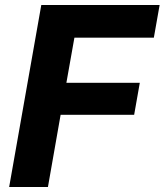

<svg xmlns="http://www.w3.org/2000/svg" viewBox="-20 -745 656 765"><path d="M144.5 -725H616L593 -595H276.5L244.5 -415H537L514.5 -287.5H221.5L171 0H16.5Z"/></svg>

Font: JuliaMono ExtraBoldItalic
Style: Regular
Weight: 800
Italic angle: -9°
Monospace: yes
Designer: cormullion
Foundry: corm
Version: Version 0.049; ttfautohint (v1.8.4)